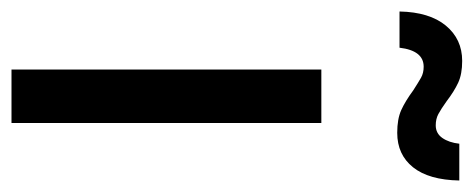

<svg xmlns="http://www.w3.org/2000/svg" viewBox="-308 -559 824 334"><g transform="rotate(90 104.0 -392.0)"><path d="M58 -539H151V0H58ZM94 -699Q80 -708 72 -712.5Q64 -717 53 -717Q25 -717 20 -675H-43Q-42 -727 -18.5 -755.5Q5 -784 43 -784Q66 -784 81 -777Q96 -770 113 -757Q127 -747 135.5 -742.5Q144 -738 155 -738Q169 -738 177 -749.5Q185 -761 187 -779H251Q250 -726 228 -698.5Q206 -671 168 -671Q144 -671 128.5 -678Q113 -685 94 -699Z"/></g></svg>

Font: Eudoxus Sans Medium
Style: Regular
Weight: 500
Designer: Stijn de Vries
Foundry: tokotype
Version: Version 2.005